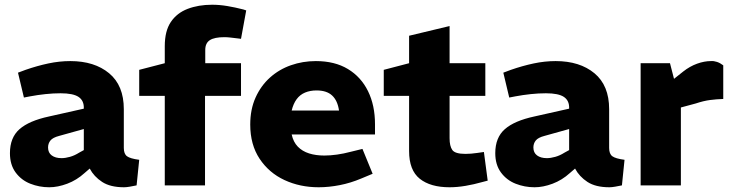

<svg xmlns="http://www.w3.org/2000/svg" viewBox="-20 -783 3086 811"><path d="M188 8Q146 8 108 -7Q70 -22 46 -54.5Q22 -87 22 -136Q22 -202 62.5 -237.5Q103 -273 187 -291L334 -324V-326Q335 -358 312 -373.5Q289 -389 236 -389Q205 -389 172 -385.5Q139 -382 107 -376L81 -371L56 -476L88 -488Q137 -505 184 -515Q231 -525 277 -525Q379 -525 441 -473.5Q503 -422 503 -322V-158Q503 -133 516.5 -123Q530 -113 568 -108L557 0Q543 3 528.5 5.5Q514 8 504 8Q446 8 411.5 -14.5Q377 -37 359 -71L337 -52Q304 -22 264 -7Q224 8 188 8ZM240 -115Q256 -115 275.5 -120.5Q295 -126 314 -138L334 -149V-238L230 -209Q203 -202 193 -189.5Q183 -177 183 -160Q183 -138 198.5 -126.5Q214 -115 240 -115Z M676 0V-378H568V-488L676 -516V-588Q676 -652 701.5 -690Q727 -728 772.5 -745.5Q818 -763 876 -763Q907 -763 940 -757.5Q973 -752 1008 -743L1020 -739L998 -619L982 -621Q966 -623 952.5 -624.5Q939 -626 928 -626Q886 -626 866.5 -613.5Q847 -601 847 -572V-516H998V-378H846V0Z M1326 8Q1247 8 1181.5 -22.5Q1116 -53 1076.5 -112.5Q1037 -172 1037 -257Q1037 -321 1059.5 -371Q1082 -421 1120.5 -455.5Q1159 -490 1209 -507.5Q1259 -525 1314 -525Q1394 -525 1449.5 -491.5Q1505 -458 1534.5 -398Q1564 -338 1564 -258V-215H1212Q1219 -183 1238 -163.5Q1257 -144 1285.5 -135Q1314 -126 1350 -126Q1375 -126 1403.5 -130Q1432 -134 1462 -142L1511 -154L1554 -49L1506 -29Q1461 -10 1415 -1Q1369 8 1326 8ZM1212 -316H1412Q1406 -358 1383 -379.5Q1360 -401 1317 -401Q1290 -401 1268.5 -392Q1247 -383 1233 -364Q1219 -345 1212 -316Z M1879 8Q1798 8 1753 -28Q1708 -64 1708 -145V-378H1601V-488L1708 -516V-632L1879 -673V-516H2030V-378H1879V-199Q1879 -166 1890.5 -149.5Q1902 -133 1946 -133Q1958 -133 1970 -134Q1982 -135 1996 -137L2024 -141L2040 -20L2017 -14Q1982 -4 1946.5 2Q1911 8 1879 8Z M2238 8Q2196 8 2158 -7Q2120 -22 2096 -54.5Q2072 -87 2072 -136Q2072 -202 2112.5 -237.5Q2153 -273 2237 -291L2384 -324V-326Q2385 -358 2362 -373.5Q2339 -389 2286 -389Q2255 -389 2222 -385.5Q2189 -382 2157 -376L2131 -371L2106 -476L2138 -488Q2187 -505 2234 -515Q2281 -525 2327 -525Q2429 -525 2491 -473.5Q2553 -422 2553 -322V-158Q2553 -133 2566.5 -123Q2580 -113 2618 -108L2607 0Q2593 3 2578.5 5.5Q2564 8 2554 8Q2496 8 2461.5 -14.5Q2427 -37 2409 -71L2387 -52Q2354 -22 2314 -7Q2274 8 2238 8ZM2290 -115Q2306 -115 2325.5 -120.5Q2345 -126 2364 -138L2384 -149V-238L2280 -209Q2253 -202 2243 -189.5Q2233 -177 2233 -160Q2233 -138 2248.5 -126.5Q2264 -115 2290 -115Z M2686 0V-516H2810L2827 -450L2866 -481Q2894 -503 2924.5 -514Q2955 -525 2983 -525Q2995 -526 3008.5 -521.5Q3022 -517 3035 -507V-365Q3006 -364 2979 -360.5Q2952 -357 2919 -346L2856 -329V0Z"/></svg>

Font: REM Medium
Style: Bold
Weight: 700
Version: Version 1.005;gftools[0.9.28]